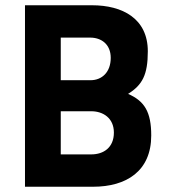

<svg xmlns="http://www.w3.org/2000/svg" viewBox="-20 -710 645 730"><path d="M75 -690V0H334C460 0 555 -59 555 -195C555 -285 529 -326 467 -353C521 -387 542 -425 542 -515C542 -640 445 -690 330 -690ZM327 -287C372 -287 413 -261 413 -206C413 -149 374 -123 327 -123H211V-287ZM323 -567C365 -567 401 -542 401 -490C401 -436 368 -405 324 -405H211V-567Z"/></svg>

Font: TitilliumMaps29L
Style: 999 wt
Weight: 900
Designer: Campivisivi
Foundry: Accademia di Belle Arti di Urbino and students of MA course of Visual design